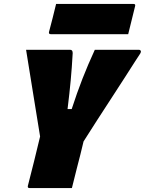

<svg xmlns="http://www.w3.org/2000/svg" viewBox="-20 -952 733 972"><path d="M344 0H129Q123 0 121.5 -3.5Q120 -7 121 -11Q137 -73 152.5 -135.5Q168 -198 183 -261Q165 -370 147.5 -480Q130 -590 112 -700H335Q348 -700 348 -683Q344 -610 338 -545.5Q332 -481 322 -400H343Q370 -483 397.5 -553.5Q425 -624 460 -700H682Q690 -700 692.5 -694.5Q695 -689 690 -681Q685 -674 664.5 -642Q644 -610 613 -561.5Q582 -513 545 -456.5Q508 -400 471 -342.5Q434 -285 403 -236Q395 -202 386.5 -168Q378 -134 369 -100Q363 -75 356.5 -50Q350 -25 344 0ZM264 -932H656Q667 -932 664 -921Q655 -884 646.5 -850Q638 -816 629 -779H237Q226 -779 228 -790Q238 -827 246.5 -861Q255 -895 264 -932Z"/></svg>

Font: Recursive Mn Lnr St XBk
Style: Italic
Weight: 1000
Italic angle: -15°
Monospace: yes
Version: Version 1.079;hotconv 1.0.112;makeotfexe 2.5.65598; ttfautoh